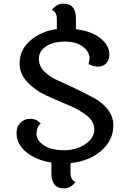

<svg xmlns="http://www.w3.org/2000/svg" viewBox="-20 -891 674 1057"><path d="M398 -788V-730Q482 -720 532 -681Q582 -642 582 -591Q582 -560 564.5 -542Q547 -524 521 -524Q495 -524 467 -538Q473 -556 473 -571Q473 -605 437 -633.5Q401 -662 336.5 -662Q272 -662 233 -635.5Q194 -609 194 -568Q194 -527 224.5 -497Q255 -467 300.5 -447Q346 -427 399 -401.5Q452 -376 497.5 -351.5Q543 -327 573.5 -288Q604 -249 604 -202Q604 -118 536.5 -60.5Q469 -3 368 7V63Q368 98 395 111Q370 146 331 146Q263 146 263 62V4Q177 -10 124 -54Q71 -98 71 -159Q71 -194 92.5 -215.5Q114 -237 147.5 -237Q181 -237 204 -211Q181 -191 181 -154.5Q181 -118 221.5 -91Q262 -64 332 -64Q402 -64 450.5 -98Q499 -132 499 -177.5Q499 -223 456.5 -256Q414 -289 354 -313.5Q294 -338 233.5 -366Q173 -394 130.5 -439Q88 -484 88 -542Q88 -617 147 -668Q206 -719 293 -731V-788Q293 -824 266 -836Q290 -871 330 -871Q398 -871 398 -788Z"/></svg>

Font: Laila Medium
Style: Regular
Weight: 500
Designer: Hitesh Malaviya
Foundry: Indian Type Foundry
Version: Version 1.302;PS 1.0;hotconv 1.0.78;makeotf.lib2.5.61930; tt